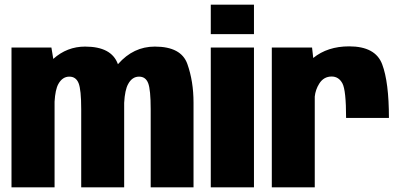

<svg xmlns="http://www.w3.org/2000/svg" viewBox="-20 -798 1716 818"><path d="M29 0V-595.5H199L207 -547Q265.5 -599.5 342.5 -599.5Q455 -599.5 482 -525.5Q482.5 -525 482.5 -524.5Q483 -525 483.5 -525.5Q548.5 -599.5 639.5 -599.5Q752 -599.5 778.2 -525.5Q804.5 -451.5 804.5 -360.5V0H622V-333Q622 -416 611.2 -443.8Q600.5 -471.5 572.5 -471.5Q543 -471.5 526 -440Q512 -415 509 -360V0H326V-333Q326 -416 314.8 -443.8Q303.5 -471.5 275.5 -471.5Q246 -471.5 228.5 -440Q215.5 -416.5 212.5 -365V0Z M878 0V-595.5H1062V0ZM878 -778H1062V-652.5H878Z M1454.5 -295.5Q1454.5 -413.5 1438.8 -442.8Q1423 -472 1393 -472Q1359 -472 1340 -441.5Q1324 -416 1321 -386.5V0H1138V-595.5H1309.5L1314.5 -551Q1375.5 -600.5 1467.5 -600.5Q1579.5 -600.5 1608.2 -524.2Q1637 -448 1637 -295.5Z"/></svg>

Font: Anybody ExtraBold
Style: Regular
Weight: 800
Designer: Tyler Finck
Foundry: Etcetera Type Company
Version: Version 1.010; ttfautohint (v1.8.3) -l 8 -r 50 -G 200 -x 14 